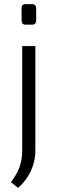

<svg xmlns="http://www.w3.org/2000/svg" viewBox="-20 -708 279 934"><path d="M105 -688C91 -688 85 -681 85 -667V-609C85 -595 91 -588 105 -588H135C149 -588 156 -595 156 -609V-667C156 -681 149 -688 135 -688ZM152 -484H88V24C88 87 69 132 33 178L68 206C119 162 152 97 152 24Z"/></svg>

Font: SnT
Style: Regular
Weight: 300
Designer: Natanael Gama
Version: Version 1.001;PS 001.001;hotconv 1.0.70;makeotf.lib2.5.58329